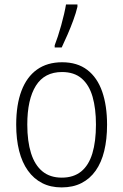

<svg xmlns="http://www.w3.org/2000/svg" viewBox="-20 -815 543 845"><path d="M451.2 -266.1Q451.2 -201.7 438.7 -150.6Q426.3 -99.6 401.1 -64Q376 -28.3 338.6 -9.3Q301.3 9.8 251 9.8Q202.6 9.8 165.5 -9.3Q128.4 -28.3 102.8 -64.2Q77.1 -100.1 64.2 -151.1Q51.3 -202.1 51.3 -266.6Q51.3 -354 74.5 -415.3Q97.7 -476.6 142.8 -508.8Q188 -541 253.4 -541Q320.3 -541 364.3 -507.3Q408.2 -473.6 429.7 -411.9Q451.2 -350.1 451.2 -266.1ZM100.1 -266.6Q100.1 -193.4 116.5 -141.1Q132.8 -88.9 166.5 -61Q200.2 -33.2 252 -33.2Q303.7 -33.2 337.2 -60.3Q370.6 -87.4 386.5 -139.9Q402.3 -192.4 402.3 -266.6Q402.3 -336.9 387.5 -388.9Q372.6 -440.9 339.6 -469.5Q306.6 -498 252.9 -498Q175.8 -498 137.9 -437.7Q100.1 -377.4 100.1 -266.6ZM220.7 -606V-615.7Q227.1 -631.8 234.6 -654.8Q242.2 -677.7 249.3 -703.4Q256.3 -729 262 -753.2Q267.6 -777.3 270.5 -795.4H320.8V-785.2Q314.5 -758.3 302.7 -726.3Q291 -694.3 277.3 -662.8Q263.7 -631.3 251.5 -606Z"/></svg>

Font: Open Sans SemiCondensed Light
Style: Regular
Weight: 300
Width: 4
Designer: Monotype Design Team
Foundry: Monotype Imaging Inc.
Version: Version 3.000